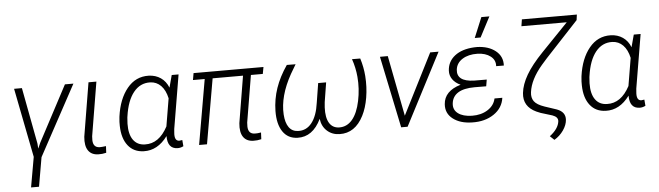

<svg xmlns="http://www.w3.org/2000/svg" viewBox="-54 -978 4826 1407"><g transform="rotate(-5 2358.5 -275.0)"><path d="M436.5 -528.3H499L219.2 -11.7L182.1 202.6H123.5L162.6 -19L62.5 -528.3H120.1L198.2 -113.8L200.7 -76.2L219.2 -118.2Z M668 -528.3 602.1 -131.8 601.1 -102.1Q603 -48.8 649.9 -47.4Q661.6 -46.9 696.8 -51.3L694.3 -2.4Q664.1 4.9 636.2 3.9Q585.9 2.9 562 -32Q538.1 -66.9 544.4 -133.3L609.9 -528.3Z M1272.5 -528.3 1206.1 -132.8 1204.1 -108.4Q1197.8 -44.9 1235.4 -43.9L1257.8 -46.9L1261.7 -1Q1239.3 10.3 1217.8 9.3Q1145 7.8 1145 -85.9Q1071.8 13.7 969.7 10.3Q896 8.3 854.2 -44.7Q812.5 -97.7 810.5 -189.9Q809.6 -219.7 813 -248.5L814 -258.8Q831.5 -386.7 894.5 -463.6Q957.5 -540.5 1053.2 -538.1Q1104 -536.6 1141.6 -510.7Q1179.2 -484.9 1197.8 -437.5L1222.2 -528.3ZM871.1 -246.1 868.2 -201.2Q866.7 -123.5 896.7 -81.5Q926.8 -39.6 982.9 -38.6Q1086.4 -35.2 1150.4 -156.2L1184.6 -360.4Q1171.4 -420.9 1138.9 -453.9Q1106.4 -486.8 1060.1 -488.3Q986.3 -490.7 937.5 -429.9Q888.7 -369.1 872.6 -255.9Z M1887.7 -478H1800.3L1742.7 -132.8L1741.7 -102.5Q1743.7 -49.3 1790.5 -47.9Q1809.1 -46.9 1837.4 -51.8L1835 -2.4Q1804.7 4.9 1776.9 3.9Q1726.6 2.9 1702.6 -32Q1678.7 -66.9 1685.1 -133.3L1742.2 -478H1518.6L1435.5 0H1377.4L1460.4 -478H1374L1382.8 -528.3H1897Z M2133.3 -527.8 2093.3 -460Q2005.9 -303.2 2014.2 -168.5Q2018.1 -106.9 2042 -73.7Q2065.9 -40.5 2107.9 -39.1Q2169.4 -35.6 2209.7 -86.2Q2250 -136.7 2263.2 -232.9L2286.1 -376H2344.7L2321.8 -232.9L2318.4 -193.8Q2314.9 -119.1 2339.1 -79.3Q2363.3 -39.6 2411.6 -38.6Q2468.8 -37.6 2508.1 -84.2Q2547.4 -130.9 2565.9 -219.5Q2584.5 -308.1 2576.7 -396.5Q2570.8 -464.4 2548.3 -528.8L2608.9 -528.3Q2629.4 -462.9 2634.3 -397Q2640.1 -315.4 2627.4 -239.5Q2614.7 -163.6 2586.4 -108.4Q2524.4 13.2 2410.2 10.3Q2356 9.3 2318.6 -24.4Q2281.2 -58.1 2274.4 -113.8Q2212.9 13.7 2101.1 10.3Q2030.3 8.3 1992.7 -47.1Q1955.1 -102.5 1956.5 -199.7Q1958 -286.1 1985.6 -366.7Q2013.2 -447.3 2068.8 -528.3Z M2753.9 0ZM2897.9 -82.5 3123.5 -528.3H3185.1L2911.1 0H2863.8L2753.9 -528.3H2811.5Z M3191.9 0ZM3196.8 -140.6Q3203.6 -237.3 3324.7 -272.9Q3286.1 -290.5 3266.1 -319.1Q3246.1 -347.7 3248 -383.3Q3252 -450.2 3304.4 -491.2Q3356.9 -532.2 3446.8 -537.1L3468.8 -537.6Q3552.7 -535.2 3604.5 -493.9Q3656.2 -452.6 3652.8 -385.3L3596.2 -385.7Q3599.6 -430.7 3563.2 -458.7Q3526.9 -486.8 3466.8 -488.3Q3400.9 -489.7 3356.7 -461.9Q3312.5 -434.1 3306.6 -385.3Q3297.4 -298.3 3425.3 -294.4L3519 -293.9L3510.7 -245.1L3425.8 -245.6Q3345.7 -245.6 3303.2 -218.8Q3260.7 -191.9 3255.4 -140.6Q3250.5 -94.7 3286.4 -67.6Q3322.3 -40.5 3388.2 -39.1Q3456.1 -38.1 3504.4 -68.8Q3552.7 -99.6 3563.5 -150.9H3621.1Q3610.8 -76.2 3545.4 -32Q3480 12.2 3385.7 9.8Q3298.3 8.3 3245.1 -32.5Q3191.9 -73.2 3196.8 -140.6ZM3519.5 -753.4H3578.6L3501 -605H3458Z M4218.3 -710.9 4212.9 -670.4 3972.2 -412.1 3931.2 -365.7Q3845.7 -265.6 3834 -173.8Q3828.6 -133.3 3848.1 -106.2Q3867.7 -79.1 3923.8 -60.1L4011.7 -30.8Q4075.2 -7.3 4071.3 50.3Q4068.8 87.9 4042.2 126.5Q4015.6 165 3974.6 189.5L3943.4 160.2Q4008.3 110.8 4014.6 56.6Q4018.1 24.9 3975.6 9.8L3891.1 -16.1L3860.4 -28.8Q3764.2 -73.7 3774.9 -172.4Q3781.7 -234.9 3822 -304.2Q3862.3 -373.5 3943.8 -458L4139.6 -661.1H3806.2L3814 -710.9Z M4671.4 -528.3 4605 -132.8 4603 -108.4Q4596.7 -44.9 4634.3 -43.9L4656.7 -46.9L4660.6 -1Q4638.2 10.3 4616.7 9.3Q4543.9 7.8 4543.9 -85.9Q4470.7 13.7 4368.7 10.3Q4294.9 8.3 4253.2 -44.7Q4211.4 -97.7 4209.5 -189.9Q4208.5 -219.7 4211.9 -248.5L4212.9 -258.8Q4230.5 -386.7 4293.5 -463.6Q4356.4 -540.5 4452.1 -538.1Q4502.9 -536.6 4540.5 -510.7Q4578.1 -484.9 4596.7 -437.5L4621.1 -528.3ZM4270 -246.1 4267.1 -201.2Q4265.6 -123.5 4295.7 -81.5Q4325.7 -39.6 4381.8 -38.6Q4485.4 -35.2 4549.3 -156.2L4583.5 -360.4Q4570.3 -420.9 4537.8 -453.9Q4505.4 -486.8 4459 -488.3Q4385.3 -490.7 4336.4 -429.9Q4287.6 -369.1 4271.5 -255.9Z"/></g></svg>

Font: Roboto Light
Style: Italic
Weight: 300
Italic angle: -12°
Designer: Google
Version: Version 2.134; 2016; ttfautohint (v1.6)